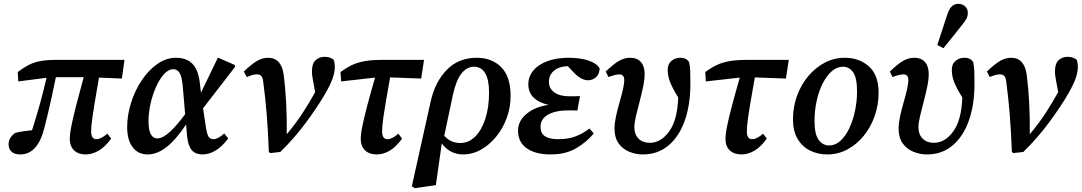

<svg xmlns="http://www.w3.org/2000/svg" viewBox="-20 -796 5673 1007"><path d="M76 -369 73 -418Q103 -441 130 -455Q157 -469 191 -475.5Q225 -482 275 -482H633L619 -384L499 -389Q485 -309 477 -259.5Q469 -210 465 -182Q461 -154 459.5 -137.5Q458 -121 458 -107Q458 -66 486 -66Q509 -66 543 -95L563 -69Q531 -25 497 -5.5Q463 14 429 14Q391 14 368.5 -7.5Q346 -29 346 -67Q346 -81 348.5 -100.5Q351 -120 358.5 -155Q366 -190 380.5 -247Q395 -304 419 -391H273Q260 -328 250 -282Q240 -236 231 -199Q222 -162 213 -126Q178 14 86 14Q57 14 41 0Q25 -14 25 -39Q25 -59 35 -74Q45 -89 60 -99Q80 -104 102.5 -107.5Q125 -111 148 -113Q170 -181 189 -249.5Q208 -318 224 -388Z M759 -161Q759 -112 771.5 -91Q784 -70 804 -70Q833 -70 869.5 -103Q906 -136 951 -197L938 -349Q933 -397 921 -415Q909 -433 889 -433Q864 -433 840.5 -407.5Q817 -382 798.5 -340.5Q780 -299 769.5 -252Q759 -205 759 -161ZM755 14Q704 14 675.5 -24Q647 -62 647 -129Q647 -192 667 -256Q687 -320 722.5 -373.5Q758 -427 804.5 -460Q851 -493 904 -493Q958 -493 989 -461.5Q1020 -430 1028 -361L1034 -310L1123 -494L1212 -455V-444L1045 -228L1059 -135Q1065 -92 1074 -79Q1083 -66 1100 -66Q1123 -66 1156 -96L1177 -70Q1146 -28 1111.5 -7Q1077 14 1042 14Q1005 14 985.5 -9Q966 -32 961 -84L956 -143Q901 -61 852 -23.5Q803 14 755 14Z M1390 0Q1386 -107 1379 -194.5Q1372 -282 1361 -364Q1358 -390 1350 -398Q1342 -406 1327 -406Q1315 -406 1303 -402.5Q1291 -399 1274 -392L1259 -421Q1301 -461 1329 -477Q1357 -493 1386 -493Q1456 -493 1468 -403Q1477 -334 1481 -254Q1485 -174 1484 -92Q1531 -148 1566 -201.5Q1601 -255 1633 -313L1624 -361Q1621 -377 1618.5 -392.5Q1616 -408 1616 -421Q1616 -462 1635 -480Q1654 -498 1682 -498Q1699 -498 1710.5 -493.5Q1722 -489 1729 -484Q1736 -470 1736 -444Q1736 -418 1724.5 -385Q1713 -352 1686 -305Q1644 -233 1583.5 -151.5Q1523 -70 1450 1L1397 7Z M1769 -369 1766 -418Q1797 -441 1826.5 -455Q1856 -469 1894 -475.5Q1932 -482 1986 -482H2204L2189 -384L2026 -390Q2012 -311 2003.5 -261.5Q1995 -212 1991 -183Q1987 -154 1985.5 -137Q1984 -120 1984 -107Q1984 -66 2012 -66Q2037 -66 2069 -95L2089 -69Q2057 -25 2023.5 -5.5Q1990 14 1956 14Q1917 14 1894.5 -7.5Q1872 -29 1872 -67Q1872 -80 1874.5 -99.5Q1877 -119 1884.5 -153.5Q1892 -188 1907 -245Q1922 -302 1947 -389Z M2356 -301 2310 -84Q2343 -46 2395 -46Q2438 -46 2472 -79.5Q2506 -113 2525.5 -173Q2545 -233 2545 -311Q2545 -379 2524.5 -412.5Q2504 -446 2466 -446Q2429 -446 2401 -411.5Q2373 -377 2356 -301ZM2155 191 2140 181 2239 -265Q2263 -369 2324.5 -431Q2386 -493 2480 -493Q2560 -493 2609 -443.5Q2658 -394 2658 -293Q2658 -233 2638 -178Q2618 -123 2582.5 -79.5Q2547 -36 2502.5 -11Q2458 14 2408 14Q2374 14 2345.5 -1Q2317 -16 2297 -44L2266 175Z M2868 14Q2789 14 2743 -18Q2697 -50 2697 -111Q2697 -147 2718.5 -175Q2740 -203 2776 -221.5Q2812 -240 2857 -246Q2807 -257 2779 -284Q2751 -311 2751 -354Q2751 -395 2777.5 -426.5Q2804 -458 2851.5 -475.5Q2899 -493 2962 -493Q3022 -493 3065 -479Q3108 -465 3125 -438Q3124 -407 3106 -391Q3088 -375 3065 -375Q3028 -375 2989 -416L2958 -449Q2914 -448 2886.5 -426Q2859 -404 2859 -366Q2859 -332 2887.5 -311.5Q2916 -291 2965 -291Q2984 -291 2993.5 -291Q3003 -291 3022 -292L3008 -216Q3000 -217 2987 -217Q2974 -217 2960 -217Q2893 -217 2854 -194.5Q2815 -172 2815 -131Q2815 -97 2838 -81.5Q2861 -66 2908 -66Q2958 -66 2996.5 -80Q3035 -94 3072 -122L3094 -96Q3056 -50 3001 -18Q2946 14 2868 14Z M3352 14Q3315 14 3280.5 0Q3246 -14 3224.5 -44Q3203 -74 3203 -122Q3203 -149 3210.5 -184.5Q3218 -220 3228.5 -256Q3239 -292 3246.5 -324Q3254 -356 3254 -377Q3254 -406 3227 -406Q3210 -406 3171 -392L3157 -421Q3199 -461 3227 -477Q3255 -493 3285 -493Q3322 -493 3341.5 -470.5Q3361 -448 3361 -408Q3361 -379 3353 -340.5Q3345 -302 3334 -261Q3323 -220 3315 -185Q3307 -150 3307 -129Q3307 -91 3329 -69Q3351 -47 3388 -47Q3446 -47 3489.5 -106.5Q3533 -166 3537 -285Q3506 -335 3494 -366.5Q3482 -398 3482 -429Q3482 -461 3502.5 -477.5Q3523 -494 3551 -493Q3579 -493 3594 -471Q3599 -449 3600 -425Q3601 -401 3601 -358Q3601 -247 3571.5 -163.5Q3542 -80 3486 -33Q3430 14 3352 14Z M3682 -369 3679 -418Q3710 -441 3739.5 -455Q3769 -469 3807 -475.5Q3845 -482 3899 -482H4117L4102 -384L3939 -390Q3925 -311 3916.5 -261.5Q3908 -212 3904 -183Q3900 -154 3898.5 -137Q3897 -120 3897 -107Q3897 -66 3925 -66Q3950 -66 3982 -95L4002 -69Q3970 -25 3936.5 -5.5Q3903 14 3869 14Q3830 14 3807.5 -7.5Q3785 -29 3785 -67Q3785 -80 3787.5 -99.5Q3790 -119 3797.5 -153.5Q3805 -188 3820 -245Q3835 -302 3860 -389Z M4319 14Q4269 14 4228 -6.5Q4187 -27 4163 -68Q4139 -109 4139 -170Q4139 -235 4160 -293Q4181 -351 4218.5 -396Q4256 -441 4305 -467Q4354 -493 4411 -493Q4487 -493 4537.5 -447.5Q4588 -402 4588 -310Q4588 -246 4567.5 -187.5Q4547 -129 4510 -83.5Q4473 -38 4424 -12Q4375 14 4319 14ZM4328 -33Q4361 -33 4388 -57.5Q4415 -82 4434.5 -123.5Q4454 -165 4464.5 -215.5Q4475 -266 4475 -317Q4475 -388 4454.5 -417Q4434 -446 4401 -446Q4369 -446 4342 -422Q4315 -398 4294.5 -357.5Q4274 -317 4263 -266Q4252 -215 4252 -162Q4252 -91 4274 -62Q4296 -33 4328 -33Z M4842 14Q4805 14 4770.5 0Q4736 -14 4714.5 -44Q4693 -74 4693 -122Q4693 -149 4700.5 -184.5Q4708 -220 4718.5 -256Q4729 -292 4736.5 -324Q4744 -356 4744 -377Q4744 -406 4717 -406Q4700 -406 4661 -392L4647 -421Q4689 -461 4717 -477Q4745 -493 4775 -493Q4812 -493 4831.5 -470.5Q4851 -448 4851 -408Q4851 -379 4843 -340.5Q4835 -302 4824 -261Q4813 -220 4805 -185Q4797 -150 4797 -129Q4797 -91 4819 -69Q4841 -47 4878 -47Q4936 -47 4979.5 -106.5Q5023 -166 5027 -285Q4996 -335 4984 -366.5Q4972 -398 4972 -429Q4972 -461 4992.5 -477.5Q5013 -494 5041 -493Q5069 -493 5084 -471Q5089 -449 5090 -425Q5091 -401 5091 -358Q5091 -247 5061.5 -163.5Q5032 -80 4976 -33Q4920 14 4842 14ZM4896 -560Q4922 -640 4948 -719Q4959 -752 4973.5 -764Q4988 -776 5005 -776Q5028 -776 5042 -762.5Q5056 -749 5056 -729Q5056 -712 5048.5 -697.5Q5041 -683 5024 -663Q5000 -633 4976.5 -603Q4953 -573 4928 -543Z M5287 0Q5283 -107 5276 -194.5Q5269 -282 5258 -364Q5255 -390 5247 -398Q5239 -406 5224 -406Q5212 -406 5200 -402.5Q5188 -399 5171 -392L5156 -421Q5198 -461 5226 -477Q5254 -493 5283 -493Q5353 -493 5365 -403Q5374 -334 5378 -254Q5382 -174 5381 -92Q5428 -148 5463 -201.5Q5498 -255 5530 -313L5521 -361Q5518 -377 5515.5 -392.5Q5513 -408 5513 -421Q5513 -462 5532 -480Q5551 -498 5579 -498Q5596 -498 5607.5 -493.5Q5619 -489 5626 -484Q5633 -470 5633 -444Q5633 -418 5621.5 -385Q5610 -352 5583 -305Q5541 -233 5480.5 -151.5Q5420 -70 5347 1L5294 7Z"/></svg>

Font: Source Serif Pro SemiBold
Style: Italic
Weight: 600
Italic angle: -12°
Designer: Frank Grießhammer
Foundry: Adobe Systems Incorporated
Version: Version 3.001;hotconv 1.0.111;makeotfexe 2.5.65597